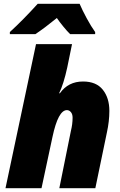

<svg xmlns="http://www.w3.org/2000/svg" viewBox="-20 -993 635 1013"><path d="M170 -760H360L335 -638Q316 -550 292 -501H296Q340 -563 418 -563Q488 -563 522.5 -519.5Q557 -476 557 -408Q557 -353 544 -294L483 0H293L354 -302Q363 -338 363 -372Q363 -391 354 -401.5Q345 -412 333 -412Q287 -412 257 -271L199 0H9ZM32 -824Q101 -887 179 -973H400Q414 -940 437.5 -896.5Q461 -853 482 -824V-813H350Q336 -826 314 -853Q292 -880 280 -898Q220 -849 167 -813H32Z"/></svg>

Font: Noto Sans Display Black
Style: Italic
Weight: 900
Italic angle: -12°
Designer: Monotype Design team
Foundry: Monotype Imaging Inc.
Version: Version 1.000